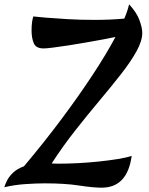

<svg xmlns="http://www.w3.org/2000/svg" viewBox="-68 -858 691 888"><path d="M139 -10Q99 -10 48.5 -6.5Q-2 -3 -48 8Q-45 -3 -36.5 -21Q-28 -39 -9 -58Q10 -77 43 -89Q138 -202 218.5 -310Q299 -418 362 -514Q425 -610 466 -687Q444 -682 408 -675.5Q372 -669 330 -661.5Q288 -654 248.5 -648Q209 -642 178 -638Q147 -634 134 -634Q98 -634 88 -658.5Q78 -683 78 -717Q78 -741 80.5 -757Q83 -773 86 -782Q100 -780 142.5 -776.5Q185 -773 244 -769.5Q303 -766 369 -766Q404 -766 439.5 -767.5Q475 -769 507 -772Q523 -810 529 -838Q563 -802 576.5 -766Q590 -730 590 -706Q590 -669 563.5 -621Q537 -573 492 -515.5Q447 -458 392 -392.5Q337 -327 279.5 -254Q222 -181 171 -102Q177 -102 184.5 -101.5Q192 -101 202 -101Q245 -101 293.5 -103.5Q342 -106 389.5 -111Q437 -116 477 -122.5Q517 -129 541 -137Q521 10 402 10Q362 10 297.5 0Q233 -10 139 -10Z"/></svg>

Font: Merienda SemiBold
Style: Regular
Weight: 600
Designer: Eduardo Rodriguez Tunni
Foundry: Eduardo Rodriguez Tunni
Version: Version 2.001; ttfautohint (v1.8.4.7-5d5b)